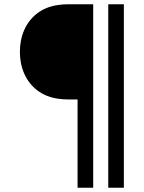

<svg xmlns="http://www.w3.org/2000/svg" viewBox="-20 -740 675 901"><path d="M344 141V-273.3H299.3Q274 -273.3 248.7 -277.3Q194.2 -286 154.6 -316.3Q115 -346.7 94.2 -393.4Q73.3 -440.2 73.3 -496.7Q73.3 -553 94 -599.8Q114.7 -646.5 154.2 -677Q193.8 -707.5 248.7 -716Q274 -720 299.3 -720H417.3V141ZM488 141V-720H561.3V141Z"/></svg>

Font: Vela Sans GX ExtLt
Style: Regular
Weight: 200
Designer: Principal design: Mikhail Sharanda - project Manrope.
Design modification: Ravid Balaliev
Foundry: Mikhail Sharanda
Version: Version 1.001